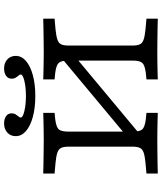

<svg xmlns="http://www.w3.org/2000/svg" viewBox="55 -862 806 957"><g transform="rotate(-90 458.5 -383.0)"><path d="M206.5 -369.4V-445.2Q206.5 -468.5 200.4 -481.5Q194.4 -494.4 177 -500.4Q159.7 -506.5 125.8 -509.7L72.6 -514.5V-571Q96.8 -570.2 125.4 -569.8Q154 -569.4 182.7 -569Q211.3 -568.5 235.5 -568.5H243.5H247.6Q266.9 -568.5 289.1 -569Q311.3 -569.4 333.9 -569.8Q356.5 -570.2 375 -571V-514.5L343.5 -511.3Q304.8 -506.5 293.1 -494Q281.5 -481.5 281.5 -445.2V-369.4ZM635.5 -201.6V-445.2Q635.5 -481.5 623.8 -494Q612.1 -506.5 573.4 -511.3L541.9 -514.5V-571Q560.5 -570.2 583.1 -569.8Q605.6 -569.4 628.2 -569Q650.8 -568.5 669.4 -568.5H673.4H681.5Q705.6 -568.5 734.3 -569Q762.9 -569.4 791.5 -569.8Q820.2 -570.2 844.4 -571V-514.5L791.1 -509.7Q758.1 -506.5 740.3 -500.4Q722.6 -494.4 716.5 -481.5Q710.5 -468.5 710.5 -445.2V-201.6ZM235.5 -2.4Q211.3 -2.4 182.7 -2Q154 -1.6 125.4 -1.2Q96.8 -0.8 72.6 0V-56.5L125.8 -61.3Q159.7 -64.5 177 -70.6Q194.4 -76.6 200.4 -89.5Q206.5 -102.4 206.5 -125.8V-425.8H281.5V-125.8Q281.5 -89.5 293.1 -77Q304.8 -64.5 343.5 -59.7L375 -56.5V0Q356.5 -0.8 333.9 -1.2Q311.3 -1.6 289.1 -2Q266.9 -2.4 247.6 -2.4H243.5ZM265.3 -87.1V-160.5L653.2 -483.9V-410.5ZM669.4 -2.4Q650.8 -2.4 628.2 -2Q605.6 -1.6 583.1 -1.2Q560.5 -0.8 541.9 0V-56.5L573.4 -59.7Q612.1 -64.5 623.8 -77Q635.5 -89.5 635.5 -125.8V-201.6H710.5V-125.8Q710.5 -102.4 716.5 -89.5Q722.6 -76.6 740.3 -70.6Q758.1 -64.5 791.1 -61.3L844.4 -56.5V0Q820.2 -0.8 791.5 -1.2Q762.9 -1.6 734.3 -2Q705.6 -2.4 681.5 -2.4H673.4ZM458.9 -610.5Q399.2 -610.5 354 -623Q308.9 -635.5 283.9 -657.3Q258.9 -679 258.9 -708.1Q258.9 -733.9 276.6 -750Q294.4 -766.1 321.8 -766.1Q345.2 -766.1 358.9 -756Q372.6 -746 372.6 -728.2Q372.6 -716.9 367.3 -708.5Q362.1 -700 356.9 -694Q351.6 -687.9 351.6 -683.1Q351.6 -672.6 384.3 -664.9Q416.9 -657.3 458.9 -657.3Q501.6 -657.3 533.9 -664.9Q566.1 -672.6 566.1 -683.1Q566.1 -687.9 560.9 -694Q555.6 -700 550.4 -708.5Q545.2 -716.9 545.2 -728.2Q545.2 -746 559.3 -756Q573.4 -766.1 596 -766.1Q624.2 -766.1 641.5 -750Q658.9 -733.9 658.9 -708.1Q658.9 -679 633.9 -657.3Q608.9 -635.5 563.7 -623Q518.5 -610.5 458.9 -610.5Z"/></g></svg>

Font: Playfair 5pt SemiExpanded Light
Style: Regular
Weight: 300
Width: 6
Designer: Claus Eggers Sørensen
Foundry: Claus Eggers Sørensen
Version: Version 2.203